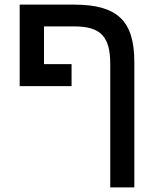

<svg xmlns="http://www.w3.org/2000/svg" viewBox="-20 -621 680 829"><path d="M300 -601H65V-249H289V-344H170V-507H300C415 -507 456 -463 456 -345V188H560V-353C560 -531 487 -601 300 -601Z"/></svg>

Font: Noto Sans Hebrew Droid Medium
Style: Regular
Weight: 500
Designer: Monotype Design Team
Foundry: Monotype Imaging Inc.
Version: Version 1.100